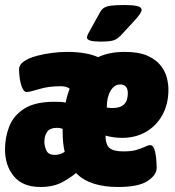

<svg xmlns="http://www.w3.org/2000/svg" viewBox="-29 -738 699 766"><path d="M132 8Q62 8 26.5 -34.5Q-9 -77 -9 -142Q-9 -189 7.5 -232.5Q24 -276 67 -304Q110 -332 189 -332Q199 -332 210 -331.5Q221 -331 233 -329Q239 -359 249 -384Q237 -394 213 -394Q164 -394 127 -382.5Q90 -371 77 -371Q67 -371 60 -387Q53 -403 50 -424Q47 -445 47 -461Q47 -480 67 -493.5Q87 -507 117 -515Q147 -523 179.5 -527Q212 -531 238 -531Q316 -531 362 -510Q408 -531 468 -531Q525 -531 559.5 -515.5Q594 -500 612.5 -476Q631 -452 637 -426.5Q643 -401 643 -381Q643 -323 619 -279.5Q595 -236 553.5 -212Q512 -188 458 -188Q424 -188 392 -197Q392 -162 407.5 -148Q423 -134 464 -134Q497 -134 517.5 -140.5Q538 -147 550.5 -153Q563 -159 570 -159Q581 -159 586.5 -143.5Q592 -128 594 -106.5Q596 -85 596 -68Q596 -40 560 -16Q524 8 442 8Q328 8 274 -48Q257 -32 221 -12Q185 8 132 8ZM421 -307Q481 -307 481 -366Q481 -401 450 -401Q427 -401 412 -375.5Q397 -350 397 -309Q403 -308 409 -307.5Q415 -307 421 -307ZM148 -172Q148 -156 156 -138Q164 -120 189 -120Q211 -120 229 -132Q221 -167 221 -210Q221 -217 221 -224Q210 -228 198 -228Q171 -228 159.5 -212.5Q148 -197 148 -172ZM372 -572Q318 -572 318 -588Q318 -596 329 -615L369 -687Q376 -700 385.5 -706.5Q395 -713 414.5 -715.5Q434 -718 470 -718Q499 -718 517.5 -714Q536 -710 536 -698Q536 -687 507 -655L458 -602Q441 -583 425.5 -577.5Q410 -572 372 -572Z"/></svg>

Font: Asap Condensed Condensed Black
Style: Italic
Weight: 900
Width: 3
Italic angle: -6°
Designer: Pablo Cosgaya
Foundry: Omnibus-Type
Version: Version 3.001; ttfautohint (v1.8.4.7-5d5b)